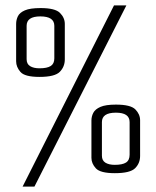

<svg xmlns="http://www.w3.org/2000/svg" viewBox="-20 -650 581 714"><path d="M64 44 404 -630H450L108 44ZM127 -364Q72 -364 56 -382.5Q40 -401 40 -422V-561Q40 -576 46.5 -589.5Q53 -603 72.5 -611.5Q92 -620 131 -620Q185 -620 203 -602Q221 -584 221 -561V-429Q221 -402 202.5 -383Q184 -364 127 -364ZM127 -396Q155 -396 168.5 -404.5Q182 -413 182 -433V-554Q182 -589 130 -589Q79 -589 79 -554V-430Q79 -412 92 -404Q105 -396 127 -396ZM407 -6Q353 -6 336.5 -24Q320 -42 320 -63V-202Q320 -217 327 -230.5Q334 -244 353.5 -252.5Q373 -261 411 -261Q466 -261 483.5 -243Q501 -225 501 -203V-70Q501 -43 482.5 -24.5Q464 -6 407 -6ZM407 -37Q435 -37 448.5 -45.5Q462 -54 462 -75V-196Q462 -231 411 -231Q359 -231 359 -196V-71Q359 -53 372 -45Q385 -37 407 -37Z"/></svg>

Font: Smooch Sans Medium
Style: Regular
Weight: 500
Designer: Robert E. Leuschke
Foundry: Robert E. Leuschke
Version: Version 1.010; ttfautohint (v1.8.3)